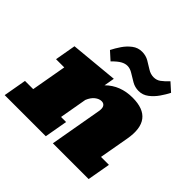

<svg xmlns="http://www.w3.org/2000/svg" viewBox="-195 -960 1153 1153"><g transform="rotate(45 381.0 -384.0)"><path d="M-9.8 0 16.1 -146.5H85.9L125.5 -370.6H55.7L79.1 -503.9L384.3 -532.7L372.6 -465.8Q439.9 -532.7 544.9 -532.7Q730 -532.7 695.3 -336.4L661.6 -146.5H729L703.1 0H399.4L457.5 -330.1Q462.9 -358.9 454.3 -372.6Q445.8 -386.2 428.2 -386.2Q407.2 -386.2 386.7 -370.1Q366.2 -354 353 -321.8L322.3 -146.5H365.2L339.4 0ZM541 -585.9Q509.8 -585.9 483.4 -601.1Q457 -616.2 433.6 -631.1Q410.2 -646 387.2 -646Q367.7 -646 346.9 -634.5Q326.2 -623 296.4 -592.8L245.6 -638.7Q259.8 -667 280 -696.8Q300.3 -726.6 327.6 -747.3Q355 -768.1 389.6 -768.1Q421.9 -768.1 447.5 -753.2Q473.1 -738.3 496.8 -723.1Q520.5 -708 546.9 -708Q571.8 -708 590.8 -721.9Q609.9 -735.8 635.3 -762.7L687 -716.3Q673.3 -689 652.3 -658.7Q631.3 -628.4 603.5 -607.2Q575.7 -585.9 541 -585.9Z"/></g></svg>

Font: Bevan
Style: Italic
Weight: 400
Italic angle: -10°
Designer: Vernon Adams
Foundry: Vernon Adams
Version: Version 2.100; ttfautohint (v1.8.3)